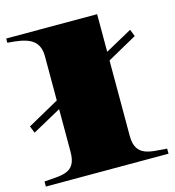

<svg xmlns="http://www.w3.org/2000/svg" viewBox="-105 -789 798 877"><g transform="rotate(-15 294.0 -350.0)"><path d="M561 -592 434 -522V-700H4V-680C87 -674 154 -663 154 -576V-367L5 -284L18 -251L154 -326V-124C154 -24 90 -31 4 -24V0H584V-24C510 -31 434 -22 434 -124V-481L574 -559Z"/></g></svg>

Font: Sprat Extended Black
Style: Regular
Weight: 900
Width: 9
Designer: Ethan Nakache
Foundry: Collletttivo
Version: Version 2.000;Glyphs 3.2 (3217)